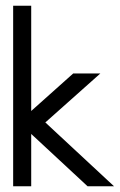

<svg xmlns="http://www.w3.org/2000/svg" viewBox="-20 -650 419 670"><path d="M330.1 -393.6 138.2 -222.7 377.9 0H285.6L88.9 -182.6V0H25.9V-629.9H88.9V-262.7L235.4 -393.6Z"/></svg>

Font: Fibel Sued LRS
Style: Regular
Weight: 400
Designer: Peter Wiegel
Foundry: Peter Wiegel
Version: Version 000.000